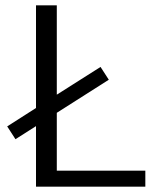

<svg xmlns="http://www.w3.org/2000/svg" viewBox="-20 -700 599 720"><path d="M525 -60V0H115V-227L38 -178L7 -226L115 -295V-680H193V-345L357 -449L388 -401L193 -277V-60Z"/></svg>

Font: Martel Sans Light
Style: Regular
Weight: 300
Designer: Dan Reynolds and Mathieu Réguer
Foundry: Dan Reynolds and Mathieu Réguer
Version: Version 1.002; ttfautohint (v1.1) -l 5 -r 5 -G 72 -x 0 -D la